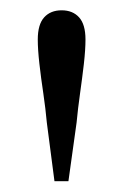

<svg xmlns="http://www.w3.org/2000/svg" viewBox="-20 -825 236 367"><path d="M97.8 -805.3Q119 -805.3 131.2 -791.8Q143.4 -778.3 143.4 -749.5Q143.4 -730.3 140.3 -702.8Q137.1 -675.4 133 -646.3Q128.9 -617.3 126.4 -590.7L110.8 -478.7H84.1L69.5 -590.7Q67.1 -617.3 62.8 -646.5Q58.4 -675.6 55.3 -703.1Q52.2 -730.5 52.2 -749.5Q52.2 -778.3 64.4 -791.8Q76.6 -805.3 97.8 -805.3Z"/></svg>

Font: Noto Serif KR ExtraLight
Style: Regular
Weight: 200
Designer: Ryoko NISHIZUKA 西塚涼子 (kana & ideographs); Frank Grießhammer (Latin, Greek & Cyrillic); Wenlong ZHANG 张文龙 (bopomofo); San
Foundry: Adobe
Version: Version 2.002-H1;hotconv 1.1.0;makeotfexe 2.6.0